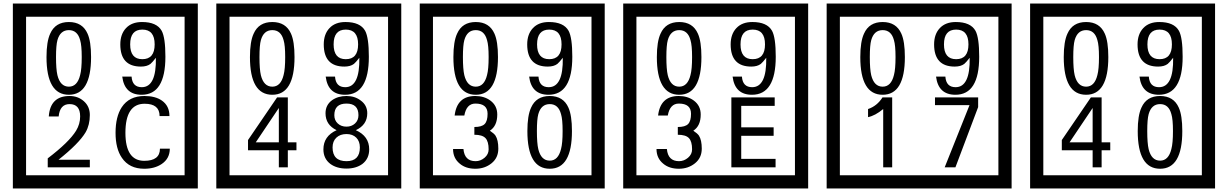

<svg xmlns="http://www.w3.org/2000/svg" viewBox="-20 -980 6970 1090"><path d="M1103 90H53V-960H1103ZM1028 15V-885H128V15ZM497 -656Q497 -442 371 -442Q244 -442 244 -656Q244 -744 265 -789Q294 -855 371 -855Q448 -855 477 -789Q497 -745 497 -656ZM444 -656Q444 -723 435 -752Q420 -809 371 -809Q322 -809 306 -752Q298 -723 298 -656Q298 -587 306 -553Q322 -488 371 -488Q419 -488 435 -554Q444 -587 444 -656ZM919 -658Q919 -442 784 -442Q687 -442 674 -545H727Q731 -485 785 -485Q868 -485 865 -652Q844 -625 834 -617Q814 -602 780 -602Q663 -602 663 -728Q663 -786 695.5 -820.5Q728 -855 786 -855Q870 -855 898 -805Q919 -766 919 -658ZM858 -728Q858 -812 788 -812Q719 -812 719 -728Q719 -644 788 -644Q858 -644 858 -728ZM490 -30H251V-81Q372 -173 412 -238Q435 -276 435 -319Q435 -389 375 -389Q320 -389 313 -319H257Q265 -435 375 -435Q423 -435 456.5 -405Q490 -375 490 -327Q490 -271 466 -229Q428 -165 312 -73H490ZM944 -136Q944 -80 898 -49Q858 -22 799 -22Q714 -22 672 -84Q636 -136 636 -226Q636 -317 671 -371Q713 -435 800 -435Q862 -435 899 -409Q942 -379 942 -321H886Q886 -391 801 -391Q692 -391 692 -226Q692 -67 799 -67Q888 -67 888 -136Z M2258 90H1208V-960H2258ZM2183 15V-885H1283V15ZM1652 -656Q1652 -442 1526 -442Q1399 -442 1399 -656Q1399 -744 1420 -789Q1449 -855 1526 -855Q1603 -855 1632 -789Q1652 -745 1652 -656ZM1599 -656Q1599 -723 1590 -752Q1575 -809 1526 -809Q1477 -809 1461 -752Q1453 -723 1453 -656Q1453 -587 1461 -553Q1477 -488 1526 -488Q1574 -488 1590 -554Q1599 -587 1599 -656ZM2074 -658Q2074 -442 1939 -442Q1842 -442 1829 -545H1882Q1886 -485 1940 -485Q2023 -485 2020 -652Q1999 -625 1989 -617Q1969 -602 1935 -602Q1818 -602 1818 -728Q1818 -786 1850.5 -820.5Q1883 -855 1941 -855Q2025 -855 2053 -805Q2074 -766 2074 -658ZM2013 -728Q2013 -812 1943 -812Q1874 -812 1874 -728Q1874 -644 1943 -644Q2013 -644 2013 -728ZM1663 -127H1614V-30H1563V-127H1388V-185L1553 -427H1614V-172H1663ZM1563 -172V-367L1432 -172ZM2076 -132Q2076 -79 2037 -49Q2001 -23 1947 -23Q1892 -23 1856 -49Q1816 -79 1816 -132Q1816 -207 1891 -241Q1828 -271 1828 -337Q1828 -384 1865 -411Q1899 -435 1947 -435Q1994 -435 2027 -410Q2065 -383 2065 -337Q2065 -271 2000 -241Q2076 -207 2076 -132ZM2015 -326Q2015 -392 1947 -392Q1878 -392 1878 -326Q1878 -297 1897.5 -279Q1917 -261 1947 -261Q1976 -261 1995.5 -279Q2015 -297 2015 -326ZM2023 -143Q2023 -178 2002.5 -198.5Q1982 -219 1947 -219Q1911 -219 1889.5 -198.5Q1868 -178 1868 -143Q1868 -65 1947 -65Q2023 -65 2023 -143Z M3413 90H2363V-960H3413ZM3338 15V-885H2438V15ZM2807 -656Q2807 -442 2681 -442Q2554 -442 2554 -656Q2554 -744 2575 -789Q2604 -855 2681 -855Q2758 -855 2787 -789Q2807 -745 2807 -656ZM2754 -656Q2754 -723 2745 -752Q2730 -809 2681 -809Q2632 -809 2616 -752Q2608 -723 2608 -656Q2608 -587 2616 -553Q2632 -488 2681 -488Q2729 -488 2745 -554Q2754 -587 2754 -656ZM3229 -658Q3229 -442 3094 -442Q2997 -442 2984 -545H3037Q3041 -485 3095 -485Q3178 -485 3175 -652Q3154 -625 3144 -617Q3124 -602 3090 -602Q2973 -602 2973 -728Q2973 -786 3005.5 -820.5Q3038 -855 3096 -855Q3180 -855 3208 -805Q3229 -766 3229 -658ZM3168 -728Q3168 -812 3098 -812Q3029 -812 3029 -728Q3029 -644 3098 -644Q3168 -644 3168 -728ZM2809 -136Q2809 -84 2770.5 -53Q2732 -22 2679 -22Q2624 -22 2590 -51Q2552 -82 2552 -134H2611Q2617 -65 2680 -65Q2708 -65 2731 -84.5Q2754 -104 2754 -132Q2754 -177 2736 -196Q2718 -215 2673 -215V-259Q2715 -259 2731.5 -276Q2748 -293 2748 -334Q2748 -392 2679 -392Q2628 -392 2616 -324H2561Q2574 -435 2678 -435Q2729 -435 2764 -409Q2803 -380 2803 -330Q2803 -265 2761 -238Q2785 -222 2793 -210Q2809 -185 2809 -136ZM3227 -236Q3227 -22 3101 -22Q2974 -22 2974 -236Q2974 -324 2995 -369Q3024 -435 3101 -435Q3178 -435 3207 -369Q3227 -325 3227 -236ZM3174 -236Q3174 -303 3165 -332Q3150 -389 3101 -389Q3052 -389 3036 -332Q3028 -303 3028 -236Q3028 -167 3036 -133Q3052 -68 3101 -68Q3149 -68 3165 -134Q3174 -167 3174 -236Z M4568 90H3518V-960H4568ZM4493 15V-885H3593V15ZM3962 -656Q3962 -442 3836 -442Q3709 -442 3709 -656Q3709 -744 3730 -789Q3759 -855 3836 -855Q3913 -855 3942 -789Q3962 -745 3962 -656ZM3909 -656Q3909 -723 3900 -752Q3885 -809 3836 -809Q3787 -809 3771 -752Q3763 -723 3763 -656Q3763 -587 3771 -553Q3787 -488 3836 -488Q3884 -488 3900 -554Q3909 -587 3909 -656ZM4384 -658Q4384 -442 4249 -442Q4152 -442 4139 -545H4192Q4196 -485 4250 -485Q4333 -485 4330 -652Q4309 -625 4299 -617Q4279 -602 4245 -602Q4128 -602 4128 -728Q4128 -786 4160.5 -820.5Q4193 -855 4251 -855Q4335 -855 4363 -805Q4384 -766 4384 -658ZM4323 -728Q4323 -812 4253 -812Q4184 -812 4184 -728Q4184 -644 4253 -644Q4323 -644 4323 -728ZM3964 -136Q3964 -84 3925.5 -53Q3887 -22 3834 -22Q3779 -22 3745 -51Q3707 -82 3707 -134H3766Q3772 -65 3835 -65Q3863 -65 3886 -84.5Q3909 -104 3909 -132Q3909 -177 3891 -196Q3873 -215 3828 -215V-259Q3870 -259 3886.5 -276Q3903 -293 3903 -334Q3903 -392 3834 -392Q3783 -392 3771 -324H3716Q3729 -435 3833 -435Q3884 -435 3919 -409Q3958 -380 3958 -330Q3958 -265 3916 -238Q3940 -222 3948 -210Q3964 -185 3964 -136ZM4383 -30H4132V-427H4378V-379H4188V-257H4372V-209H4188V-78H4383Z M5723 90H4673V-960H5723ZM5648 15V-885H4748V15ZM5117 -656Q5117 -442 4991 -442Q4864 -442 4864 -656Q4864 -744 4885 -789Q4914 -855 4991 -855Q5068 -855 5097 -789Q5117 -745 5117 -656ZM5064 -656Q5064 -723 5055 -752Q5040 -809 4991 -809Q4942 -809 4926 -752Q4918 -723 4918 -656Q4918 -587 4926 -553Q4942 -488 4991 -488Q5039 -488 5055 -554Q5064 -587 5064 -656ZM5539 -658Q5539 -442 5404 -442Q5307 -442 5294 -545H5347Q5351 -485 5405 -485Q5488 -485 5485 -652Q5464 -625 5454 -617Q5434 -602 5400 -602Q5283 -602 5283 -728Q5283 -786 5315.5 -820.5Q5348 -855 5406 -855Q5490 -855 5518 -805Q5539 -766 5539 -658ZM5478 -728Q5478 -812 5408 -812Q5339 -812 5339 -728Q5339 -644 5408 -644Q5478 -644 5478 -728ZM5045 -30H4994V-361Q4948 -323 4908 -315V-361Q4959 -378 4990 -427H5045ZM5533 -372 5404 -30H5343L5484 -383H5288V-427H5533Z M6878 90H5828V-960H6878ZM6803 15V-885H5903V15ZM6272 -656Q6272 -442 6146 -442Q6019 -442 6019 -656Q6019 -744 6040 -789Q6069 -855 6146 -855Q6223 -855 6252 -789Q6272 -745 6272 -656ZM6219 -656Q6219 -723 6210 -752Q6195 -809 6146 -809Q6097 -809 6081 -752Q6073 -723 6073 -656Q6073 -587 6081 -553Q6097 -488 6146 -488Q6194 -488 6210 -554Q6219 -587 6219 -656ZM6694 -658Q6694 -442 6559 -442Q6462 -442 6449 -545H6502Q6506 -485 6560 -485Q6643 -485 6640 -652Q6619 -625 6609 -617Q6589 -602 6555 -602Q6438 -602 6438 -728Q6438 -786 6470.5 -820.5Q6503 -855 6561 -855Q6645 -855 6673 -805Q6694 -766 6694 -658ZM6633 -728Q6633 -812 6563 -812Q6494 -812 6494 -728Q6494 -644 6563 -644Q6633 -644 6633 -728ZM6283 -127H6234V-30H6183V-127H6008V-185L6173 -427H6234V-172H6283ZM6183 -172V-367L6052 -172ZM6692 -236Q6692 -22 6566 -22Q6439 -22 6439 -236Q6439 -324 6460 -369Q6489 -435 6566 -435Q6643 -435 6672 -369Q6692 -325 6692 -236ZM6639 -236Q6639 -303 6630 -332Q6615 -389 6566 -389Q6517 -389 6501 -332Q6493 -303 6493 -236Q6493 -167 6501 -133Q6517 -68 6566 -68Q6614 -68 6630 -134Q6639 -167 6639 -236Z"/></svg>

Font: Unicode BMP Fallback SIL
Style: Regular
Weight: 400
Foundry: NRSI, SIL International
Version: Version 5.1 Based on Unicode 5.1